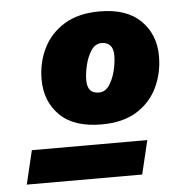

<svg xmlns="http://www.w3.org/2000/svg" viewBox="-44 -751 566 618"><g transform="rotate(-5 239.0 -442.5)"><path d="M275 -347Q186 -347 140.5 -392Q95 -437 95 -508Q95 -562 117.5 -608Q140 -654 185.5 -682Q231 -710 300 -710Q387 -710 432.5 -665Q478 -620 478 -550Q478 -496 456 -449.5Q434 -403 389 -375Q344 -347 275 -347ZM275 -450Q296 -450 309 -469.5Q322 -489 328.5 -515.5Q335 -542 335 -565Q335 -587 325 -597.5Q315 -608 298 -608Q277 -608 264 -588.5Q251 -569 244.5 -542Q238 -515 238 -493Q238 -450 275 -450ZM18 -175 44 -284H417L391 -175Z"/></g></svg>

Font: Prodigy Sans ExtraBold
Style: Italic
Weight: 800
Italic angle: -13°
Designer: Wei Huang
Foundry: Wei Huang
Version: Version 1.003; ttfautohint (v1.8.3)